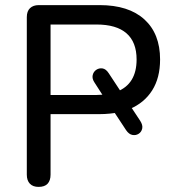

<svg xmlns="http://www.w3.org/2000/svg" viewBox="-20 -725 678 752"><path d="M131 7Q109 7 97 -5.5Q85 -18 85 -41V-658Q85 -681 97.5 -693Q110 -705 132 -705H370Q484 -705 545.5 -649Q607 -593 607 -492Q607 -420 576 -371Q545 -322 488 -298V-314L529 -252Q540 -235 537 -221.5Q534 -208 523 -201Q512 -194 498.5 -196.5Q485 -199 474 -215L422 -294L444 -285Q430 -282 410 -280Q390 -278 370 -278H178V-41Q178 -18 166.5 -5.5Q155 7 131 7ZM178 -629V-353H358Q370 -353 380 -354Q390 -355 401 -356L388 -343L350 -402Q340 -417 343 -430.5Q346 -444 357 -451.5Q368 -459 381.5 -457Q395 -455 406 -438L456 -362L438 -366Q515 -396 515 -492Q515 -560 475.5 -594.5Q436 -629 358 -629Z"/></svg>

Font: Nunito Medium
Style: Regular
Weight: 500
Designer: Vernon Adams
Foundry: Vernon Adams
Version: Version 3.602